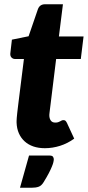

<svg xmlns="http://www.w3.org/2000/svg" viewBox="-20 -689 416 903"><path d="M26.5 0ZM58 -112Q58 -115.5 58 -120.5Q58 -125.5 58.8 -134.8Q59.5 -144 61.2 -159.2Q63 -174.5 66 -199.5L92.5 -411.5H51Q40.5 -411.5 33.5 -419.2Q26.5 -427 29 -442L36 -502.5L114.5 -518.5L158 -645Q166.5 -669 192 -669H276L257 -517.5H373L360 -411.5H244L219 -208Q216.5 -187.5 215 -175.8Q213.5 -164 212.8 -157.8Q212 -151.5 212 -149.2Q212 -147 212 -146.5Q212 -132 218.8 -122.2Q225.5 -112.5 240 -112.5Q248 -112.5 253.2 -114.2Q258.5 -116 262.5 -118.2Q266.5 -120.5 270 -122.2Q273.5 -124 278 -124Q285 -124 288.2 -120.8Q291.5 -117.5 295 -110.5L329 -37Q298 -14.5 262.5 -3.2Q227 8 191 8Q161 8 137 -0.2Q113 -8.5 95.8 -24.2Q78.5 -40 68.8 -62Q59 -84 58 -112ZM212 42.5Q225.5 42.5 229.2 48.2Q233 54 233 59.5Q233 65 231.2 73.2Q229.5 81.5 224.2 94.2Q219 107 209.8 125Q200.5 143 185 168Q175 184.5 161.8 189.2Q148.5 194 129 194H74L116.5 42.5Z"/></svg>

Font: Lato Black
Style: Italic
Weight: 900
Italic angle: -7°
Designer: Lukasz Dziedzic
Foundry: tyPoland Lukasz Dziedzic
Version: Version 2.007; 2014-02-27